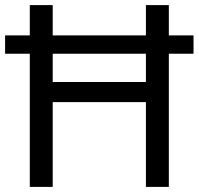

<svg xmlns="http://www.w3.org/2000/svg" viewBox="-20 -734 781 754"><path d="M97 0V-523H0V-595H97V-714H187V-595H553V-714H643V-595H740V-523H643V0H553V-333H187V0ZM187 -412H553V-523H187Z"/></svg>

Font: Noto Sans Ogham
Style: Regular
Weight: 400
Designer: Monotype Design Team
Foundry: Monotype Imaging Inc.
Version: Version 2.001; ttfautohint (v1.8.4.7-5d5b)